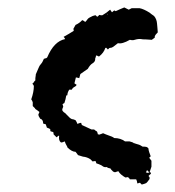

<svg xmlns="http://www.w3.org/2000/svg" viewBox="-20 -494 470 516"><path d="M68 -209V-219Q67 -223 64 -227Q71 -247 71 -263Q70 -266 67 -269L71 -273L72 -275L75 -278V-284L76 -291Q76 -295 77 -296L80 -303L83 -310Q86 -318 90 -322Q94 -326 98 -336L105 -338L107 -340Q125 -383 155 -389Q154 -392 151 -395L165 -403L178 -411V-414L177 -416Q180 -422 183 -427Q194 -432 201 -440L205 -438L209 -435L212 -438L215 -442Q217 -445 221 -447L229 -451Q235 -453 237 -453L239 -451L241 -449L243 -450Q245 -452 247 -454L251 -453H255L266 -460L276 -468L278 -465L281 -461Q284 -464 287 -466L291 -464L302 -469L314 -474L326 -468L330 -470L334 -472H355Q366 -470 382 -460L387 -456Q388 -455 390.5 -453.5Q393 -452 394 -451Q401 -443 402 -431L403 -420L404 -407Q397 -400 396 -397V-393L388 -387L373 -388Q362 -388 359 -389Q352 -390 342 -387Q337 -385 329 -387Q308 -375 297 -378Q290 -373 284 -368L280 -366L274 -365L270 -361L267 -364L265 -366Q264 -365 263 -365Q259 -352 246 -342L242 -344L238 -345Q238 -343 237.5 -341Q237 -339 236 -338V-336Q236 -328 229 -324Q222 -320 216 -309L206 -302L196 -295Q195 -292 193 -284L189 -285L184 -286L183 -282L182 -278L181 -274L180 -270L186 -266L184 -263L181 -261Q175 -258 173 -253H166Q161 -245 161 -238Q159 -238 158 -237L156 -227L153 -217L151 -216L148 -214L149 -211L150 -207Q148 -204 147 -198L148 -197L149 -195L152 -192Q156 -190 157 -188L162 -183Q168 -176 173 -174L178 -173L183 -171L186 -166L188 -161L193 -163L198 -164L200 -158L213 -152L226 -146H233Q234 -145 236 -143.5Q238 -142 240 -141L241 -140L242 -137L243 -133H245L246 -132L252 -134L257 -136L264 -133L272 -130Q282 -127 287 -123Q304 -123 316 -114H328Q337 -112 340 -109H342L344 -108L354 -105Q357 -104 363 -100Q371 -100 374 -99L376 -98Q378 -96 379 -95Q379 -91 381 -85L385 -74L381 -70L384 -66L387 -62V-46L382 -31H384L385 -30Q387 -27 383 -25L381 -23L379 -21L381 -19L382 -17Q383 -13 379 -9L376 -5L373 -2L368 0L361 2L358 -1L356 -3L353 -2L349 -1L348 -7L346 -12H329L328 -14Q326 -16 324 -18L317 -17Q303 -25 298 -34L289 -31Q284 -32 282 -35L279 -38L276 -42Q275 -41 270 -43L267 -45H264Q263 -44 258 -46L252 -50L245 -53L239 -55L237 -61H233L229 -60L223 -66Q214 -72 203 -73Q201 -74 190 -77Q188 -79 187 -81L183 -86Q173 -86 161 -98Q161 -100 159.5 -102Q158 -104 156.5 -107.5Q155 -111 154 -114Q148 -111 144 -111Q137 -116 139 -129Q138 -130 135 -128L134 -126L132 -125L124 -133Q124 -138 123 -139L120 -140L116 -141Q115 -142 115 -147Q112 -149 106 -151L103 -160L99 -161L96 -162Q96 -173 88 -175Q86 -178 84 -182L83 -186Q84 -189 86 -193L81 -197L75 -201L74 -203L72 -205ZM375 -37 374 -34 372 -31Q378 -28 381 -31ZM267 -457 268 -455Q269 -455 269 -456Q268 -457 267 -457Z"/></svg>

Font: Kom-post
Style: Regular
Weight: 400
Designer: @guaschetti
Foundry: guaschetti
Version: Version 1.00 December 6, 2021, initial release